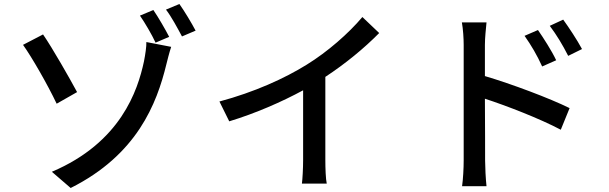

<svg xmlns="http://www.w3.org/2000/svg" viewBox="-20 -880 3040 959"><path d="M239 -22 333 59C664 -107 763 -361 811 -559C815 -575 825 -616 835 -646L711 -670C712 -649 706 -608 699 -573C668 -428 583 -168 239 -22ZM195 -708 95 -656C138 -596 217 -459 263 -362L365 -420C329 -487 242 -640 195 -708ZM746 -830 679 -802C704 -766 738 -708 757 -667L825 -696C806 -733 770 -795 746 -830ZM876 -860 809 -832C836 -797 867 -739 889 -698L957 -727C937 -765 901 -825 876 -860Z M1076 -373 1125 -274C1257 -314 1389 -372 1494 -429V-81C1494 -40 1491 15 1488 37H1612C1607 15 1605 -40 1605 -81V-496C1704 -561 1798 -638 1874 -715L1790 -795C1722 -714 1616 -621 1512 -557C1401 -488 1251 -420 1076 -373Z M2667 -730 2600 -701C2634 -653 2662 -605 2688 -548L2758 -579C2736 -626 2694 -691 2667 -730ZM2793 -782 2726 -751C2761 -704 2789 -658 2818 -601L2887 -635C2863 -680 2820 -745 2793 -782ZM2296 -78C2296 -40 2293 15 2288 50H2410C2406 14 2403 -47 2403 -78C2403 -111 2403 -249 2402 -387C2512 -351 2675 -288 2781 -232L2825 -340C2726 -389 2534 -461 2402 -500C2402 -563 2402 -619 2402 -656C2402 -692 2407 -735 2410 -768H2287C2293 -735 2296 -688 2296 -656Z"/></svg>

Font: Noto Sans HK Medium
Style: Regular
Weight: 500
Designer: Ryoko NISHIZUKA 西塚涼子 (kana, bopomofo & ideographs); Paul D. Hunt (Latin, Greek & Cyrillic); Sandoll Communications 산돌커뮤니
Foundry: Adobe
Version: Version 2.002;hotconv 1.0.116;makeotfexe 2.5.65601